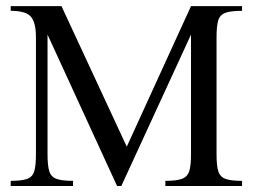

<svg xmlns="http://www.w3.org/2000/svg" viewBox="-20 -619 845 639"><path d="M785.6 0H530.3V-17.1Q567.4 -17.1 585.7 -23.9Q604 -30.8 609.9 -49.6Q615.7 -68.4 615.7 -104.5V-503.9L383.8 0H369.6L138.2 -503.9V-104.5Q138.2 -67.9 144 -49.1Q149.9 -30.3 168 -23.7Q186 -17.1 223.1 -17.1V0H15.6V-17.1Q53.2 -17.1 71 -23.9Q88.9 -30.8 94.2 -49.6Q99.6 -68.4 99.6 -104.5V-495.6Q99.6 -543.9 82.8 -563.5Q65.9 -583 15.6 -583V-598.6H184.6L401.9 -130.9L615.7 -598.6H785.6V-583Q748 -583 729.7 -576.2Q711.4 -569.3 706.1 -550.5Q700.7 -531.7 700.7 -495.6V-104.5Q700.7 -67.9 706.5 -49.1Q712.4 -30.3 730.5 -23.7Q748.5 -17.1 785.6 -17.1Z"/></svg>

Font: Rohingya Solluk
Style: Regular
Weight: 400
Designer: SIL International
Foundry: SIL International
Version: Version 1.001